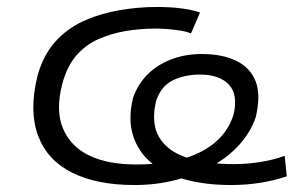

<svg xmlns="http://www.w3.org/2000/svg" viewBox="-20 -523 871 551"><path d="M366 8Q258 8 187 -27.5Q116 -63 89.5 -133Q63 -203 87 -303Q103 -363 137.5 -402Q172 -441 219.5 -462.5Q267 -484 321.5 -493.5Q376 -503 430 -503Q468 -503 500 -499Q532 -495 554 -487L528 -427Q516 -433 485 -437Q454 -441 426 -441Q383 -441 341 -434Q299 -427 262 -410.5Q225 -394 198.5 -363Q172 -332 159 -283Q139 -207 160.5 -155Q182 -103 235.5 -77Q289 -51 371 -51Q441 -51 498 -65.5Q555 -80 594.5 -112Q634 -144 650 -193Q664 -251 637 -280Q610 -309 554 -309Q510 -309 476 -292.5Q442 -276 428 -233Q413 -171 436 -130.5Q459 -90 515 -71Q571 -52 651 -52Q688 -52 726.5 -58Q765 -64 797 -76L803 -17Q768 -5 727.5 1.5Q687 8 643 8Q570 8 511 -8Q452 -24 414 -56Q376 -88 361.5 -135Q347 -182 362 -243Q376 -282 403.5 -309.5Q431 -337 471 -352.5Q511 -368 559 -368Q618 -368 658 -348.5Q698 -329 713.5 -290Q729 -251 714 -187Q700 -145 667.5 -108.5Q635 -72 588.5 -46.5Q542 -21 485 -6.5Q428 8 366 8Z"/></svg>

Font: Nunito Sans 7pt Expanded Light
Style: Italic
Weight: 300
Width: 7
Italic angle: -9°
Designer: Vernon Adams
Foundry: Vernon Adams
Version: Version 3.101;gftools[0.9.27]